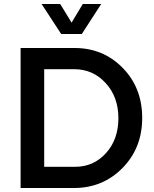

<svg xmlns="http://www.w3.org/2000/svg" viewBox="-20 -940 770 960"><path d="M188 -920H281L338 -827L394 -920H486L389 -770H286ZM353 -700Q496 -700 593.5 -600.5Q691 -501 691 -350Q691 -200 592.5 -100Q494 0 350 0H83V-700ZM356 -106Q448 -106 510 -174.5Q572 -243 572 -349Q572 -455 508.5 -524.5Q445 -594 351 -594H201V-106Z"/></svg>

Font: Steamflix Grotesk
Style: Regular
Weight: 400
Designer: Julieta Ulanovsky
Foundry: Julieta Ulanovsky
Version: Version 4.000;PS 004.000;hotconv 1.0.88;makeotf.lib2.5.64775